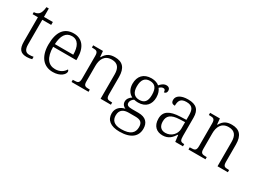

<svg xmlns="http://www.w3.org/2000/svg" viewBox="-40 -1417 3246 2416"><g transform="rotate(30 1583.5 -209.0)"><path d="M223 10C248 10 278 5 297 -1V-36C276 -32 259 -30 236 -30C185 -30 159 -61 159 -137V-494H288V-536H159V-658H125C119 -601 107 -570 89 -551C71 -533 44 -524 18 -524V-494H95V-143C95 -30 133 10 223 10Z M599 10C710 10 765 -50 765 -87C765 -101 759 -110 751 -114C727 -72 680 -36 608 -36C508 -36 448 -110 447 -268H784V-299C784 -457 710 -544 590 -544C456 -544 381 -451 381 -263C381 -89 464 10 599 10ZM716 -308H449C456 -431 497 -503 588 -503C677 -503 716 -425 716 -308Z M869 0H1116V-32H1106C1049 -32 1027 -38 1027 -102V-326C1027 -414 1060 -498 1169 -498C1259 -498 1291 -442 1291 -354V0H1441V-32H1431C1373 -32 1355 -39 1355 -105V-353C1355 -485 1298 -544 1189 -544C1120 -544 1070 -525 1029 -452H1024L1016 -536H874V-504H889C940 -504 963 -497 963 -433V-105C963 -39 941 -32 883 -32H869Z M1702 240C1867 240 1947 169 1947 58C1947 -30 1899 -85 1791 -85H1698C1645 -85 1619 -97 1619 -130C1619 -164 1639 -186 1663 -201C1675 -197 1705 -194 1721 -194C1835 -194 1891 -265 1891 -364C1891 -419 1875 -458 1854 -485C1873 -501 1887 -512 1910 -512C1933 -512 1940 -494 1940 -469C1967 -469 1979 -488 1979 -514C1979 -540 1962 -562 1925 -562C1883 -562 1851 -529 1833 -508C1811 -528 1769 -544 1721 -544C1604 -544 1544 -473 1544 -366C1544 -302 1571 -240 1629 -213C1597 -193 1571 -162 1571 -123C1571 -82 1597 -58 1625 -47C1563 -36 1503 8 1503 88C1503 183 1570 240 1702 240ZM1718 -231C1648 -231 1608 -273 1608 -364C1608 -462 1647 -506 1718 -506C1791 -506 1827 -463 1827 -365C1827 -269 1791 -231 1718 -231ZM1705 202C1593 202 1560 149 1560 85C1560 0 1618 -25 1685 -25H1780C1851 -25 1889 -5 1889 68C1889 150 1840 202 1705 202Z M2194 10C2284 10 2326 -44 2359 -94H2364L2376 0H2488V-32H2484C2435 -32 2423 -48 2423 -112V-379C2423 -491 2371 -544 2251 -544C2145 -544 2088 -502 2088 -446C2088 -406 2107 -391 2144 -391C2144 -460 2162 -506 2249 -506C2345 -506 2359 -450 2359 -372V-310L2276 -307C2120 -301 2046 -254 2046 -148C2046 -40 2110 10 2194 10ZM2209 -35C2141 -35 2111 -80 2111 -145C2111 -224 2153 -269 2285 -274L2359 -277V-181C2359 -105 2297 -35 2209 -35Z M2568 0H2815V-32H2805C2748 -32 2726 -38 2726 -102V-326C2726 -414 2759 -498 2868 -498C2958 -498 2990 -442 2990 -354V0H3140V-32H3130C3072 -32 3054 -39 3054 -105V-353C3054 -485 2997 -544 2888 -544C2819 -544 2769 -525 2728 -452H2723L2715 -536H2573V-504H2588C2639 -504 2662 -497 2662 -433V-105C2662 -39 2640 -32 2582 -32H2568Z"/></g></svg>

Font: Noto Serif Tamil Light
Style: Italic
Weight: 300
Italic angle: -12°
Designer: Indian Type Foundry, Tom Grace, and the Monotype Design Team
Foundry: Monotype Imaging Inc.
Version: Version 2.003